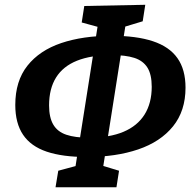

<svg xmlns="http://www.w3.org/2000/svg" viewBox="-20 -769 814 809"><path d="M581.3 -679.3 492 -652.3 509.5 -667.1 413.5 -58.3 402 -73.8 481.6 -49.6 470.7 20H214L225.5 -49.6L312.8 -73.1L296.6 -58.3L392.7 -667.1L407.5 -651.6L324.3 -674.3L335.1 -743.8L592.1 -748.8ZM344.8 -107.5Q243.5 -107.5 176.7 -130Q109.9 -152.6 77.2 -201.2Q44.4 -249.8 44.4 -326.7Q44.4 -427.6 95.5 -492.1Q146.6 -556.6 237.9 -587.5Q329.2 -618.3 450.1 -618.3Q554.8 -618.3 624.2 -595.3Q693.5 -572.4 727.6 -524.1Q761.7 -475.9 761.7 -399.6Q761.7 -301.8 709 -236.6Q656.2 -171.4 562.1 -139.4Q468.1 -107.5 344.8 -107.5ZM353.4 -188.8Q441.6 -188.8 500.4 -213.7Q559.3 -238.6 589.3 -286.7Q619.3 -334.8 619.3 -403.5Q619.3 -455.3 601 -484.4Q582.6 -513.4 545.7 -525.2Q508.8 -536.9 451.9 -536.9Q363.3 -536.9 304.4 -513.2Q245.5 -489.5 216.2 -442.4Q186.8 -395.3 186.8 -325Q186.8 -273.8 204.7 -243.7Q222.5 -213.7 259.4 -201.3Q296.4 -188.8 353.4 -188.8Z"/></svg>

Font: Bitter Thin
Style: Italic
Weight: 100
Italic angle: -9°
Designer: Sol Matas, and Bitter project Authors
Foundry: Sol Matas
Version: Version 2.002